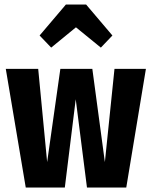

<svg xmlns="http://www.w3.org/2000/svg" viewBox="-20 -839 679 859"><path d="M209 -626 157.2 -680.2 274.9 -818.8H365.2L482.9 -680.2L431.2 -626L319.8 -716.8ZM632.8 -530.8 544.9 0H369.1L318.8 -395L270 0H95.2L5.9 -530.8H150.9L190.9 -113.8L250 -530.8H393.1L449.2 -113.8L492.2 -530.8Z"/></svg>

Font: Fira Sans Compressed
Style: Bold
Weight: 700
Width: 1
Designer: Carrois Corporate & Edenspiekermann AG
Foundry: Carrois Corporate GbR & Edenspiekermann AG
Version: Version 4.203;PS 004.203;hotconv 1.0.88;makeotf.lib2.5.64775